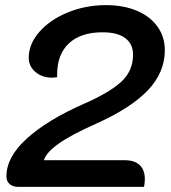

<svg xmlns="http://www.w3.org/2000/svg" viewBox="-20 -729 667 749"><path d="M5 -41Q5 -116 84 -188Q163 -260 305 -323Q406 -367 452.5 -409.5Q499 -452 499 -516Q499 -557 469 -580Q439 -603 380 -603Q295 -603 249 -560Q203 -517 203 -439V-428Q189 -426 183 -426Q144 -426 118 -448.5Q92 -471 92 -503Q92 -557 133.5 -604.5Q175 -652 244.5 -680.5Q314 -709 394 -709Q462 -709 514 -687Q566 -665 594.5 -625Q623 -585 623 -533Q623 -447 557.5 -377.5Q492 -308 354 -246Q259 -204 210 -169.5Q161 -135 151 -104H467Q505 -104 525 -85Q545 -66 545 -30Q545 -17 542 0H52Q30 0 17.5 -11Q5 -22 5 -41Z"/></svg>

Font: K2D SemiBold
Style: Italic
Weight: 600
Italic angle: -10°
Designer: Katatrad Aksorn Co.,Ltd.
Foundry: Cadson Demak Co.,Ltd.
Version: Version 1.000; ttfautohint (v1.6)